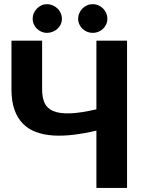

<svg xmlns="http://www.w3.org/2000/svg" viewBox="-20 -926 722 946"><path d="M36.5 0ZM606 0H455V-282.5Q396 -268.5 342.2 -262Q288.5 -255.5 242 -258.5Q195.5 -261.5 157.5 -275.5Q119.5 -289.5 92.8 -316.8Q66 -344 51.2 -385.5Q36.5 -427 36.5 -485.5V-725.5H187.5V-485Q187.5 -446 199.5 -419Q211.5 -392 242 -379Q272.5 -366 324.2 -367.5Q376 -369 455 -387.5V-725.5H606ZM285 -833.5Q285 -819 279.2 -806.2Q273.5 -793.5 263.2 -784.2Q253 -775 239.5 -769.5Q226 -764 211 -764Q197 -764 184.5 -769.5Q172 -775 162.2 -784.2Q152.5 -793.5 146.8 -806.2Q141 -819 141 -833.5Q141 -848 146.8 -861.2Q152.5 -874.5 162.2 -884.2Q172 -894 184.5 -899.8Q197 -905.5 211 -905.5Q226 -905.5 239.5 -899.8Q253 -894 263.2 -884.2Q273.5 -874.5 279.2 -861.2Q285 -848 285 -833.5ZM509 -833.5Q509 -819 503.2 -806.2Q497.5 -793.5 487.8 -784.2Q478 -775 465 -769.5Q452 -764 437 -764Q422 -764 409 -769.5Q396 -775 386.2 -784.2Q376.5 -793.5 370.8 -806.2Q365 -819 365 -833.5Q365 -848 370.8 -861.2Q376.5 -874.5 386.2 -884.2Q396 -894 409 -899.8Q422 -905.5 437 -905.5Q452 -905.5 465 -899.8Q478 -894 487.8 -884.2Q497.5 -874.5 503.2 -861.2Q509 -848 509 -833.5Z"/></svg>

Font: Lato Heavy
Style: Regular
Weight: 800
Designer: Lukasz Dziedzic
Foundry: tyPoland Lukasz Dziedzic
Version: Version 2.007; 2014-02-27